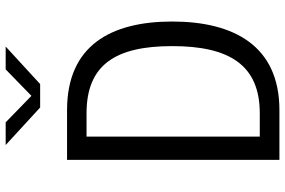

<svg xmlns="http://www.w3.org/2000/svg" viewBox="-180 -800 981 660"><g transform="rotate(-90 310.0 -470.5)"><path d="M90 0H261C482.5 0 565.5 -157.5 565.5 -368.5C565.5 -580 482.5 -730 261 -730H90ZM481 -368.5C481 -173 416.5 -67.5 250 -67.5H170V-663H250C416.5 -663 481 -564 481 -368.5ZM141 -941H219L310 -852.5L401 -941H479.5L350.5 -822.5H270Z"/></g></svg>

Font: Monaspace Neon Light
Style: Regular
Weight: 300
Designer: Riley Cran & the Lettermatic Team
Foundry: Lettermatic
Version: Version 1.200 (Monaspace Neon)